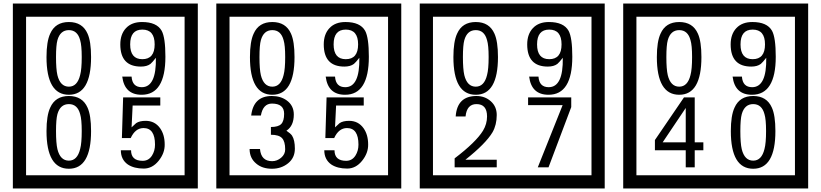

<svg xmlns="http://www.w3.org/2000/svg" viewBox="-20 -980 4660 1090"><path d="M1103 90H53V-960H1103ZM1028 15V-885H128V15ZM497 -656Q497 -442 371 -442Q244 -442 244 -656Q244 -744 265 -789Q294 -855 371 -855Q448 -855 477 -789Q497 -745 497 -656ZM444 -656Q444 -723 435 -752Q420 -809 371 -809Q322 -809 306 -752Q298 -723 298 -656Q298 -587 306 -553Q322 -488 371 -488Q419 -488 435 -554Q444 -587 444 -656ZM919 -658Q919 -442 784 -442Q687 -442 674 -545H727Q731 -485 785 -485Q868 -485 865 -652Q844 -625 834 -617Q814 -602 780 -602Q663 -602 663 -728Q663 -786 695.5 -820.5Q728 -855 786 -855Q870 -855 898 -805Q919 -766 919 -658ZM858 -728Q858 -812 788 -812Q719 -812 719 -728Q719 -644 788 -644Q858 -644 858 -728ZM497 -236Q497 -22 371 -22Q244 -22 244 -236Q244 -324 265 -369Q294 -435 371 -435Q448 -435 477 -369Q497 -325 497 -236ZM444 -236Q444 -303 435 -332Q420 -389 371 -389Q322 -389 306 -332Q298 -303 298 -236Q298 -167 306 -133Q322 -68 371 -68Q419 -68 435 -134Q444 -167 444 -236ZM915 -160Q916 -111 880.5 -67Q845 -23 796 -23Q741 -23 706 -46Q666 -74 666 -127H724Q724 -67 790 -67Q824 -67 843 -97Q860 -124 860 -159Q860 -253 795 -253Q748 -253 722 -196H672L679 -427H890V-381H733L727 -257Q740 -269 753 -281Q772 -294 807 -294Q859 -294 889 -252Q915 -215 915 -160Z M2258 90H1208V-960H2258ZM2183 15V-885H1283V15ZM1652 -656Q1652 -442 1526 -442Q1399 -442 1399 -656Q1399 -744 1420 -789Q1449 -855 1526 -855Q1603 -855 1632 -789Q1652 -745 1652 -656ZM1599 -656Q1599 -723 1590 -752Q1575 -809 1526 -809Q1477 -809 1461 -752Q1453 -723 1453 -656Q1453 -587 1461 -553Q1477 -488 1526 -488Q1574 -488 1590 -554Q1599 -587 1599 -656ZM2074 -658Q2074 -442 1939 -442Q1842 -442 1829 -545H1882Q1886 -485 1940 -485Q2023 -485 2020 -652Q1999 -625 1989 -617Q1969 -602 1935 -602Q1818 -602 1818 -728Q1818 -786 1850.5 -820.5Q1883 -855 1941 -855Q2025 -855 2053 -805Q2074 -766 2074 -658ZM2013 -728Q2013 -812 1943 -812Q1874 -812 1874 -728Q1874 -644 1943 -644Q2013 -644 2013 -728ZM1654 -136Q1654 -84 1615.5 -53Q1577 -22 1524 -22Q1469 -22 1435 -51Q1397 -82 1397 -134H1456Q1462 -65 1525 -65Q1553 -65 1576 -84.5Q1599 -104 1599 -132Q1599 -177 1581 -196Q1563 -215 1518 -215V-259Q1560 -259 1576.5 -276Q1593 -293 1593 -334Q1593 -392 1524 -392Q1473 -392 1461 -324H1406Q1419 -435 1523 -435Q1574 -435 1609 -409Q1648 -380 1648 -330Q1648 -265 1606 -238Q1630 -222 1638 -210Q1654 -185 1654 -136ZM2070 -160Q2071 -111 2035.5 -67Q2000 -23 1951 -23Q1896 -23 1861 -46Q1821 -74 1821 -127H1879Q1879 -67 1945 -67Q1979 -67 1998 -97Q2015 -124 2015 -159Q2015 -253 1950 -253Q1903 -253 1877 -196H1827L1834 -427H2045V-381H1888L1882 -257Q1895 -269 1908 -281Q1927 -294 1962 -294Q2014 -294 2044 -252Q2070 -215 2070 -160Z M3413 90H2363V-960H3413ZM3338 15V-885H2438V15ZM2807 -656Q2807 -442 2681 -442Q2554 -442 2554 -656Q2554 -744 2575 -789Q2604 -855 2681 -855Q2758 -855 2787 -789Q2807 -745 2807 -656ZM2754 -656Q2754 -723 2745 -752Q2730 -809 2681 -809Q2632 -809 2616 -752Q2608 -723 2608 -656Q2608 -587 2616 -553Q2632 -488 2681 -488Q2729 -488 2745 -554Q2754 -587 2754 -656ZM3229 -658Q3229 -442 3094 -442Q2997 -442 2984 -545H3037Q3041 -485 3095 -485Q3178 -485 3175 -652Q3154 -625 3144 -617Q3124 -602 3090 -602Q2973 -602 2973 -728Q2973 -786 3005.5 -820.5Q3038 -855 3096 -855Q3180 -855 3208 -805Q3229 -766 3229 -658ZM3168 -728Q3168 -812 3098 -812Q3029 -812 3029 -728Q3029 -644 3098 -644Q3168 -644 3168 -728ZM2800 -30H2561V-81Q2682 -173 2722 -238Q2745 -276 2745 -319Q2745 -389 2685 -389Q2630 -389 2623 -319H2567Q2575 -435 2685 -435Q2733 -435 2766.5 -405Q2800 -375 2800 -327Q2800 -271 2776 -229Q2738 -165 2622 -73H2800ZM3223 -372 3094 -30H3033L3174 -383H2978V-427H3223Z M4568 90H3518V-960H4568ZM4493 15V-885H3593V15ZM3962 -656Q3962 -442 3836 -442Q3709 -442 3709 -656Q3709 -744 3730 -789Q3759 -855 3836 -855Q3913 -855 3942 -789Q3962 -745 3962 -656ZM3909 -656Q3909 -723 3900 -752Q3885 -809 3836 -809Q3787 -809 3771 -752Q3763 -723 3763 -656Q3763 -587 3771 -553Q3787 -488 3836 -488Q3884 -488 3900 -554Q3909 -587 3909 -656ZM4384 -658Q4384 -442 4249 -442Q4152 -442 4139 -545H4192Q4196 -485 4250 -485Q4333 -485 4330 -652Q4309 -625 4299 -617Q4279 -602 4245 -602Q4128 -602 4128 -728Q4128 -786 4160.5 -820.5Q4193 -855 4251 -855Q4335 -855 4363 -805Q4384 -766 4384 -658ZM4323 -728Q4323 -812 4253 -812Q4184 -812 4184 -728Q4184 -644 4253 -644Q4323 -644 4323 -728ZM3973 -127H3924V-30H3873V-127H3698V-185L3863 -427H3924V-172H3973ZM3873 -172V-367L3742 -172ZM4382 -236Q4382 -22 4256 -22Q4129 -22 4129 -236Q4129 -324 4150 -369Q4179 -435 4256 -435Q4333 -435 4362 -369Q4382 -325 4382 -236ZM4329 -236Q4329 -303 4320 -332Q4305 -389 4256 -389Q4207 -389 4191 -332Q4183 -303 4183 -236Q4183 -167 4191 -133Q4207 -68 4256 -68Q4304 -68 4320 -134Q4329 -167 4329 -236Z"/></svg>

Font: Unicode BMP Fallback SIL
Style: Regular
Weight: 400
Foundry: NRSI, SIL International
Version: Version 5.1 Based on Unicode 5.1